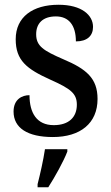

<svg xmlns="http://www.w3.org/2000/svg" viewBox="-20 -566 467 807"><path d="M202 10C318 10 390 -48 390 -150C390 -237 343 -276 246 -317C163 -353 132 -372 132 -422C132 -467 159 -497 215 -497C269 -497 299 -460 299 -392C346 -392 371 -415 371 -453C371 -502 324 -546 226 -546C118 -546 46 -495 46 -401C46 -312 92 -276 192 -231C277 -193 303 -173 303 -126C303 -74 270 -40 206 -40C134 -40 104 -92 104 -166C73 -166 37 -149 37 -97C37 -28 96 10 202 10ZM138 208V221H183C210 179 247 113 263 71V61H169C162 108 149 165 138 208Z"/></svg>

Font: Noto Serif Lao SemiCondensed Medium
Style: Regular
Weight: 500
Width: 4
Designer: Monotype Design Team
Foundry: Monotype Imaging Inc.
Version: Version 2.003